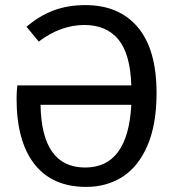

<svg xmlns="http://www.w3.org/2000/svg" viewBox="-20 -721 689 753"><path d="M594 -356Q594 -233 558.5 -150.5Q523 -68 461 -28Q399 12 318 12Q185 12 115 -77.5Q45 -167 45 -335Q45 -359 48 -386H495Q491 -510 444 -566.5Q397 -623 311 -623Q218 -623 132 -558L84 -616Q134 -659 190 -680Q246 -701 315 -701Q447 -701 520.5 -614Q594 -527 594 -356ZM495 -310H139Q143 -64 314 -64Q482 -64 495 -310Z"/></svg>

Font: FiraGO
Style: Regular
Weight: 400
Designer: bBox Type
Foundry: bBox Type GmbH
Version: Version 1.001;April 20, 2020;FontCreator 12.0.0.2555 64-bit